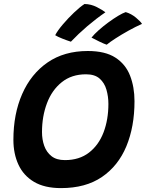

<svg xmlns="http://www.w3.org/2000/svg" viewBox="-20 -915 730 960"><path d="M285 25.5Q202.5 25.5 150 -5.8Q97.5 -37 72.2 -91.8Q47 -146.5 47 -216Q47 -345 91 -445.2Q135 -545.5 218 -602.8Q301 -660 419 -660Q506 -660 557 -627Q608 -594 630.2 -537Q652.5 -480 652.5 -409Q652.5 -281.5 611.8 -183.5Q571 -85.5 489.5 -30Q408 25.5 285 25.5ZM304.5 -114.5Q376.5 -114.5 425 -152Q473.5 -189.5 497.8 -253.2Q522 -317 522 -395.5Q522 -432.5 512.2 -466.5Q502.5 -500.5 478.2 -522Q454 -543.5 410 -543.5Q338 -543.5 288.8 -504Q239.5 -464.5 214.8 -398.8Q190 -333 190 -254.5Q190 -217.5 201.2 -185.8Q212.5 -154 237.5 -134.2Q262.5 -114.5 304.5 -114.5ZM402.5 -895Q435.5 -894.5 465.2 -879Q495 -863.5 507 -853.5Q461 -822 416.2 -783.8Q371.5 -745.5 334.5 -706.5Q315.5 -712.5 291.5 -722Q267.5 -731.5 256 -739Q267.5 -761.5 293.8 -792.5Q320 -823.5 350 -852Q380 -880.5 402.5 -895ZM608.5 -854.5Q636 -846.5 659.8 -826.8Q683.5 -807 690 -795.5Q658 -781.5 623 -762Q588 -742.5 558.5 -723.5Q529 -704.5 513.5 -691.5Q501 -695.5 477.5 -706.8Q454 -718 437.5 -727Q451 -744 473.5 -764Q496 -784 521.5 -802.8Q547 -821.5 570.2 -835.5Q593.5 -849.5 608.5 -854.5Z"/></svg>

Font: Grandstander SemiBold
Style: Italic
Weight: 600
Italic angle: -15°
Designer: Tyler Finck
Foundry: Etcetera Type Co
Version: Version 1.200; ttfautohint (v1.8.3)